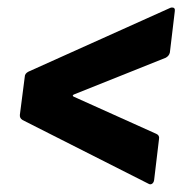

<svg xmlns="http://www.w3.org/2000/svg" viewBox="-20 -544 486 512"><path d="M376 -54 40 -224Q32 -229 33 -238L46 -339Q46 -348 56 -353L434 -523Q436 -524 439 -524Q448 -524 446 -513L433 -404Q431 -395 422 -390L177 -292Q171 -289 177 -286L397 -187Q406 -183 404 -173L391 -64Q390 -57 385.5 -54Q381 -51 376 -54Z"/></svg>

Font: Barlow Condensed
Style: Bold Italic
Weight: 700
Width: 3
Italic angle: -7°
Designer: Jeremy Tribby
Foundry: Tribby Type
Version: Version 1.408